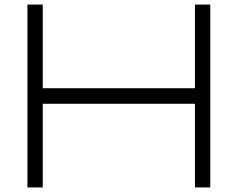

<svg xmlns="http://www.w3.org/2000/svg" viewBox="-20 -820 1040 840"><path d="M833 -434V-800H900V0H833V-366H167V0H100V-800H167V-434Z"/></svg>

Font: Dune Rise
Style: Regular
Weight: 400
Version: Version 001.000